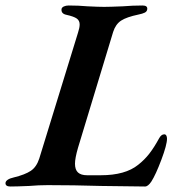

<svg xmlns="http://www.w3.org/2000/svg" viewBox="-52 -674 652 699"><path d="M-32 -7Q-32 -14 -24 -19.5Q-16 -25 -2 -28Q39 -38 60 -52Q81 -66 91 -97L232 -555Q238 -573 238 -585Q238 -599 227.5 -606.5Q217 -614 190 -620Q170 -624 172 -641Q173 -647 180.5 -650.5Q188 -654 198 -654Q234 -654 267 -651Q307 -649 327 -649Q347 -649 395 -651Q431 -654 467 -654Q486 -654 484 -640Q483 -632 475 -628Q467 -624 452 -621Q409 -612 389 -599Q369 -586 360 -558L232 -136Q221 -98 221 -78Q221 -56 232 -46Q243 -36 265 -36H315Q404 -36 451 -74Q474 -92 491.5 -114.5Q509 -137 527 -170Q535 -185 546 -185Q551 -185 553.5 -180.5Q556 -176 556 -169Q556 -147 535.5 -92.5Q515 -38 499 -13Q487 5 476 5Q436 5 316 3Q216 0 122 0Q89 0 54 3Q8 5 -14 5Q-32 5 -32 -7Z"/></svg>

Font: EB Garamond SemiBold
Style: Italic
Weight: 600
Italic angle: -17.2°
Designer: Georg Duffner and Octavio Pardo
Foundry: Georg Duffner
Version: Version 1.000